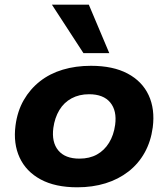

<svg xmlns="http://www.w3.org/2000/svg" viewBox="-20 -786 716 817"><path d="M309 11Q215 11 153 -22.5Q91 -56 63.5 -115.5Q36 -175 46 -252Q54 -313 81 -360Q108 -407 150 -440Q192 -473 247 -489.5Q302 -506 367 -506Q461 -506 523 -473Q585 -440 612.5 -381Q640 -322 630 -244Q622 -184 595.5 -136.5Q569 -89 526.5 -56Q484 -23 429 -6Q374 11 309 11ZM318 -111Q361 -111 392.5 -128.5Q424 -146 444 -178.5Q464 -211 470 -255Q478 -315 449 -350Q420 -385 359 -385Q317 -385 284.5 -367.5Q252 -350 232.5 -317.5Q213 -285 207 -242Q199 -181 228 -146Q257 -111 318 -111ZM335 -560 201 -766H358L445 -560Z"/></svg>

Font: Nunito Sans 10pt SemiExpanded ExtraBold
Style: Italic
Weight: 800
Width: 6
Italic angle: -9°
Designer: Vernon Adams
Foundry: Vernon Adams
Version: Version 3.101;gftools[0.9.27]